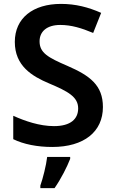

<svg xmlns="http://www.w3.org/2000/svg" viewBox="-20 -837 590 985"><path d="M508 -288C508 -400 441 -449 326 -499C226 -542 183 -566 183 -625C183 -675 220 -709 289 -709C346 -709 398 -693 458 -668L499 -771C433 -800 368 -817 293 -817C149 -817 56 -744 56 -622C56 -499 144 -446 232 -409C329 -368 381 -340 381 -281C381 -227 343 -190 257 -190C183 -190 108 -216 48 -243V-123C101 -97 171 -83 248 -83C411 -83 508 -161 508 -288ZM340 -22V-32H222C217 11 200 79 187 115V128H260C294 79 324 19 340 -22Z"/></svg>

Font: Noto Sans Kannada UI SemiBold
Style: Regular
Weight: 600
Designer: Jelle Bosma - Monotype Design Team
Foundry: Monotype Imaging Inc.
Version: Version 2.005